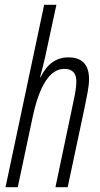

<svg xmlns="http://www.w3.org/2000/svg" viewBox="-20 -780 418 800"><path d="M54 0 116 -292Q159 -493 248 -493Q298 -493 298 -441Q298 -417 292.5 -389Q287 -361 281 -333L211 0H262L333 -334Q339 -362 345 -395Q351 -428 351 -450Q351 -541 265 -541Q189 -541 149 -458H147Q153 -479 158 -500Q163 -521 168 -542L215 -760H164L3 0Z"/></svg>

Font: Noto Sans Display Condensed Light
Style: Italic
Weight: 300
Width: 3
Designer: Monotype Design team
Foundry: Monotype Imaging Inc.
Version: 1.000